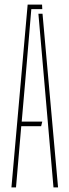

<svg xmlns="http://www.w3.org/2000/svg" viewBox="-20 -820 304 840"><path d="M30 0 101 -800H164L165 -780H117L90 -460L75 -288H165L160 -268H73L50 0ZM214 0 174 -461 148 -760H166L234 0Z"/></svg>

Font: Big Shoulders Stencil Thin
Style: Regular
Weight: 100
Designer: Patric King
Foundry: XO Type Co
Version: Version 2.001